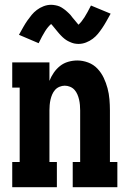

<svg xmlns="http://www.w3.org/2000/svg" viewBox="-20 -780 540 800"><path d="M31 0V-105H62V-415H31V-520H186V-443Q193 -461 204 -477Q215 -493 230 -505Q245 -517 264 -522.5Q283 -528 302 -528Q325 -528 347.5 -519.5Q370 -511 386 -494Q402 -477 412 -456Q422 -435 428 -412.5Q434 -390 436 -366.5Q438 -343 438 -320V-105H469V0H283V-105H314V-320Q314 -331 313 -342.5Q312 -354 309.5 -365Q307 -376 302.5 -386.5Q298 -397 290.5 -405.5Q283 -414 272 -418.5Q261 -423 250 -423Q239 -423 228 -418.5Q217 -414 209.5 -405.5Q202 -397 197.5 -386.5Q193 -376 190.5 -365Q188 -354 187 -342.5Q186 -331 186 -320V-105H217V0ZM307 -597Q303 -597 298 -597.5Q293 -598 288.5 -599Q284 -600 280 -601.5Q276 -603 271.5 -605Q267 -607 263 -609Q259 -611 255.5 -613.5Q252 -616 248 -619Q244 -622 240.5 -625.5Q237 -629 233.5 -632.5Q230 -636 227 -639.5Q224 -643 221.5 -646Q219 -649 216.5 -652Q214 -655 210 -660Q206 -665 203 -668.5Q200 -672 198 -674.5Q196 -677 193 -680Q180 -669 168 -650Q156 -631 141 -600L59 -635Q69 -653 77.5 -668Q86 -683 94.5 -695Q103 -707 112 -718Q121 -729 133.5 -738.5Q146 -748 161.5 -754Q177 -760 193 -760Q197 -760 202 -759.5Q207 -759 211.5 -758Q216 -757 220 -756Q224 -755 228.5 -753Q233 -751 237 -748.5Q241 -746 244.5 -743.5Q248 -741 252 -738Q256 -735 259.5 -731.5Q263 -728 266.5 -725Q270 -722 273 -718.5Q276 -715 278.5 -711.5Q281 -708 283.5 -705Q286 -702 290 -697.5Q294 -693 297 -689Q300 -685 302 -683Q304 -681 307 -677Q320 -689 332 -708Q344 -727 359 -757L441 -723Q431 -705 422.5 -690Q414 -675 405.5 -662.5Q397 -650 388 -639Q379 -628 366.5 -618.5Q354 -609 338.5 -603Q323 -597 307 -597Z"/></svg>

Font: Iosevka Curly Slab Extrabold
Style: Regular
Weight: 800
Monospace: yes
Designer: Belleve Invis
Foundry: Belleve Invis
Version: Version 22.1.2; ttfautohint (v1.8.4)